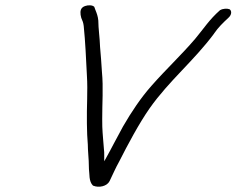

<svg xmlns="http://www.w3.org/2000/svg" viewBox="-20 -693 901 732"><path d="M287.3 -636.4 289.8 -624.9C294.8 -613.4 297.7 -606.5 299.2 -593.7C305.4 -533.6 308.1 -467.9 311.4 -403.8C315.1 -346.6 310.1 -284.2 311.3 -223L311.9 -198.1C311.9 -171.4 315.4 -147.1 315.3 -124.2C315.9 -103.7 318.7 -84.3 318.6 -65L319.1 -47.8C322 -31.2 317.6 -1.5 334.8 15L335.3 14.7L335.6 15C357.3 24 387.9 17.1 397.6 -2.2C409.9 -27.1 420.7 -53.1 434.5 -77.4C466.7 -140.9 510 -222.4 550.6 -280.3C624.5 -385.1 718 -460.1 795.8 -564.4L796.4 -565.6C812.5 -589 829.9 -605.7 850.1 -624.5C864.1 -636.6 863.9 -651.2 855.7 -657.5C847 -661.2 830.6 -661.1 818.5 -653.9C777.9 -618 758.6 -586.4 724.1 -545C671 -482.8 613.9 -430 557 -365.3C517.8 -321.1 481.5 -267.2 448.7 -210.3C420.7 -159.7 405.6 -128.3 382.1 -86.4C380.3 -83.5 379 -81.3 377.3 -78.2C376.7 -92 378.5 -110 376.2 -124.7C374.3 -152.2 371.1 -180 370 -210L369.7 -239C369.4 -298.1 374.4 -359.7 368.7 -417.9L365.3 -468C364.2 -484.5 362.8 -500.3 361.5 -513.8C360.6 -548.1 354.8 -584.2 354.8 -614.6C353.3 -631 348.9 -642.4 343.4 -656L339.4 -667C332.3 -674.2 315.7 -674.1 304.3 -670C287.7 -664.2 285.3 -651.7 287.3 -636.4Z"/></svg>

Font: Take Off
Style: Moose
Weight: 400
Foundry: Cannot Into Space Fonts
Version: Version 0.89